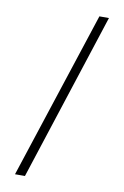

<svg xmlns="http://www.w3.org/2000/svg" viewBox="-91 -823 600 929"><g transform="rotate(10 208.5 -358.5)"><path d="M320.3 -769.5 50.8 53.7H99.6L367.2 -769.5Z"/></g></svg>

Font: Dotum
Style: Regular
Weight: 400
Version: Version 2.21